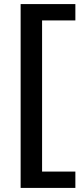

<svg xmlns="http://www.w3.org/2000/svg" viewBox="-20 -820 410 940"><path d="M349 -800V-720H186V20H349V100H81V-800Z"/></svg>

Font: Pathway Extreme Medium
Style: Regular
Weight: 500
Designer: Eduardo Rodriguez Tunni
Foundry: Eduardo Rodriguez Tunni
Version: Version 1.001;gftools[0.9.26]